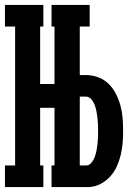

<svg xmlns="http://www.w3.org/2000/svg" viewBox="-21 -755 541 775"><path d="M-1 0V-87H40V-648H-1V-735H154V-648H141V-416H199V-648H187V-735H341V-648H301V-452H326Q351 -452 375.5 -443Q400 -434 418 -416Q436 -398 447.5 -375Q459 -352 465.5 -327.5Q472 -303 474 -277.5Q476 -252 476 -226Q476 -202 474 -178Q472 -154 466.5 -130.5Q461 -107 451 -84.5Q441 -62 425 -44Q409 -26 387.5 -14Q366 -2 341 0H187V-87H199V-320H141V-87H154V0ZM301 -87H326Q339 -87 348 -98Q357 -109 361.5 -121.5Q366 -134 368.5 -147Q371 -160 372.5 -173Q374 -186 374.5 -199.5Q375 -213 375 -226Q375 -239 374.5 -252.5Q374 -266 372.5 -279Q371 -292 368.5 -305Q366 -318 361.5 -330.5Q357 -343 348 -354Q339 -365 326 -365H301Z"/></svg>

Font: Iosevka Gothic
Style: Bold
Weight: 700
Monospace: yes
Designer: Belleve Invis
Foundry: Belleve Invis
Version: Version 15.5.1; ttfautohint (v1.8.4)